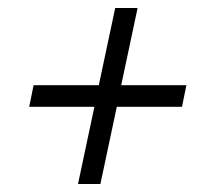

<svg xmlns="http://www.w3.org/2000/svg" viewBox="-20 -530 540 480"><path d="M53 -263 64 -317H227L268 -510H324L283 -317H446L435 -263H272L231 -70H175L216 -263Z"/></svg>

Font: Radio Canada Condensed Light
Style: Italic
Weight: 300
Width: 3
Italic angle: -12°
Designer: Charles Daoud, Etienne Aubert Bonn, Alexandre Saumier Demers, Jacques Le Bailly
Foundry: Radio-Canada
Version: Version 2.104; ttfautohint (v1.8.4.7-5d5b);gftools[0.9.28.de